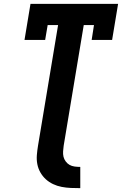

<svg xmlns="http://www.w3.org/2000/svg" viewBox="-20 -755 640 995"><path d="M395 220Q371 220 347 219Q323 218 299.5 213.5Q276 209 255 199Q234 189 217.5 174Q201 159 189.5 139Q178 119 173.5 96Q169 73 171 48.5Q173 24 177 0L281 -625H227L214 -548H107L138 -735H592L561 -548H455L467 -625H414L310 0Q308 14 307 29Q306 44 309 57Q312 70 320.5 81.5Q329 93 340.5 99.5Q352 106 366.5 108Q381 110 396 110V220Z"/></svg>

Font: Iosevka Curly Slab XBdEx
Style: Italic
Weight: 800
Width: 7
Italic angle: -9°
Monospace: yes
Designer: Belleve Invis
Foundry: Belleve Invis
Version: Version 11.1.0; ttfautohint (v1.8.3)